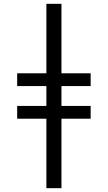

<svg xmlns="http://www.w3.org/2000/svg" viewBox="-20 -843 565 1006"><path d="M223 143V-221H70V-288H223V-392H70V-459H223V-823H302V-459H455V-392H302V-288H455V-221H302V143Z"/></svg>

Font: Iosevka Pride
Style: Regular
Weight: 400
Monospace: yes
Designer: Belleve Invis
Foundry: Belleve Invis
Version: Version 30.3.1; ttfautohint (v1.8.4)